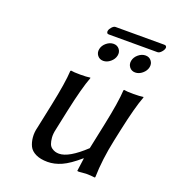

<svg xmlns="http://www.w3.org/2000/svg" viewBox="-130 -796 811 904"><g transform="rotate(20 275.5 -343.5)"><path d="M520 -652.8H275.9Q269.5 -652.8 267.1 -657.5Q264.6 -662.1 266.1 -668Q268.1 -677.2 277.1 -687Q286.1 -696.8 294.4 -696.8H539.1Q545.9 -696.8 548.8 -692.4Q551.8 -688 550.3 -683.1Q548.3 -673.3 538.8 -663.1Q529.3 -652.8 520 -652.8ZM264.6 -540.8Q253.9 -554.7 257.8 -573.2Q261.7 -591.8 278.3 -605.5Q294.9 -619.1 313.5 -619.1Q332 -619.1 342.8 -605.5Q353.5 -591.8 349.6 -573.2Q345.7 -554.7 329.1 -540.8Q312.5 -526.9 293.9 -526.9Q275.4 -526.9 264.6 -540.8ZM424.8 -540.8Q414.1 -554.7 418 -573.2Q421.9 -591.8 438.5 -605.5Q455.1 -619.1 473.6 -619.1Q492.2 -619.1 502.9 -605.5Q513.7 -591.8 509.8 -573.2Q505.9 -554.7 489.3 -540.8Q472.7 -526.9 454.1 -526.9Q435.5 -526.9 424.8 -540.8ZM363.8 -64Q315.4 -22 279.8 -6.1Q244.1 9.8 210 9.8Q174.3 9.8 150.6 -1.7Q127 -13.2 117.7 -32.2Q108.4 -51.3 106.2 -75.7Q104 -100.1 110.8 -126L136.7 -249Q162.1 -370.1 165 -429.2L168 -432.1Q181.2 -429.2 215.3 -429.2Q231 -429.2 243.2 -429.9Q255.4 -430.7 259.8 -431.6L264.6 -432.1L265.1 -429.2Q243.2 -372.1 216.8 -249L195.8 -149.9Q189.5 -123.5 191.2 -105Q192.9 -86.4 197.3 -74.7Q201.7 -63 210.9 -56.4Q220.2 -49.8 228.8 -47.4Q237.3 -44.9 247.6 -44.9Q296.4 -44.9 375.5 -119.1L402.8 -249Q428.2 -370.1 431.2 -429.2L433.6 -432.1Q446.8 -429.2 481 -429.2Q496.6 -429.2 509 -429.9Q521.5 -430.7 526.4 -431.6L530.8 -432.1L531.2 -429.2Q509.3 -372.1 482.9 -249L470.7 -191.9Q448.7 -88.9 446.8 0L444.3 2.9Q425.3 0 400.4 0Q392.6 0 365.2 2.9Q360.8 2.9 358.6 2.2Q356.4 1.5 356.9 0L365.7 -64Z"/></g></svg>

Font: Linux Biolinum G
Style: Italic
Weight: 400
Italic angle: -12°
Designer: Philipp H. Poll
Foundry: Philipp H. Poll
Version: Version 0.5.1